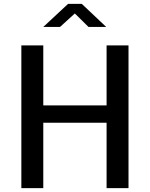

<svg xmlns="http://www.w3.org/2000/svg" viewBox="-20 -978 779 998"><path d="M534 -340V0H648V-742H534V-430H205V-742H91V0H205V-340ZM440 -838H532L405 -958H334L205 -838H292L369 -908Z"/></svg>

Font: Bisquit Text
Style: Regular
Weight: 400
Version: Version 1.004;Glyphs 3.2.3 (3260)